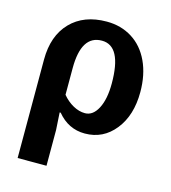

<svg xmlns="http://www.w3.org/2000/svg" viewBox="-111 -628 822 925"><g transform="rotate(15 300.0 -166.0)"><path d="M551.3 -252Q551.3 -135.7 493.2 -63Q435.1 9.8 343.8 9.8Q261.7 9.8 206.5 -57.1H201.2L206.5 28.8V207.5H62.5V-283.7Q62.5 -402.3 128.4 -470.5Q194.3 -538.6 308.1 -538.6Q379.4 -538.6 434.8 -503.9Q490.2 -469.2 520.8 -403.8Q551.3 -338.4 551.3 -252ZM407.7 -256.8Q407.7 -443.8 309.1 -443.8Q206.5 -443.8 206.5 -279.3V-146.5Q230.5 -117.7 260.3 -101.3Q290 -85 319.3 -85Q358.9 -85 383.3 -131.6Q407.7 -178.2 407.7 -256.8Z"/></g></svg>

Font: Cousine
Style: Bold
Weight: 700
Monospace: yes
Designer: Steve Matteson
Foundry: Ascender Corporation
Version: Version 1.20